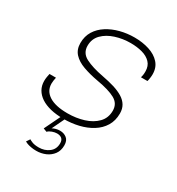

<svg xmlns="http://www.w3.org/2000/svg" viewBox="-180 -653 914 990"><g transform="rotate(30 277.0 -158.0)"><path d="M240 70.5Q262.5 70.5 279.2 83.5Q296 96.5 296 125.5Q296 157 280 178.5Q264 200 238.5 211Q213 222 183.5 222Q166.5 222 152 219.2Q137.5 216.5 127.8 212.8Q118 209 114.5 206.5L128.5 185.5Q133 189 147.5 194.8Q162 200.5 187 200.5Q221 200.5 246.5 181.2Q272 162 272 127Q272 108 261.5 99.2Q251 90.5 233 90.5Q220 90.5 204.8 96Q189.5 101.5 181 110.5L160 102.5L206.5 6.5H231L187 98.5L182 94Q188 84 205 77.2Q222 70.5 240 70.5ZM223 9Q180 9 146 0.8Q112 -7.5 88.2 -23.2Q64.5 -39 52 -61Q39.5 -83 39.5 -111Q39.5 -123 41.5 -135Q43.5 -147 45.5 -155.5H84Q82 -147 80.5 -136.5Q79 -126 79 -118Q79 -74.5 117 -50.2Q155 -26 227 -26Q278 -26 322.8 -40Q367.5 -54 395.2 -82.5Q423 -111 423 -154.5Q423 -196.5 386.2 -216.8Q349.5 -237 276.5 -249.5Q226.5 -258.5 187.2 -272.8Q148 -287 125.8 -311.2Q103.5 -335.5 103.5 -373.5Q103.5 -414 122.5 -444.8Q141.5 -475.5 174.2 -496.2Q207 -517 247.8 -527.5Q288.5 -538 332 -538Q380 -538 419.8 -525.2Q459.5 -512.5 483.2 -486.2Q507 -460 507 -419.5Q507 -409 505.2 -396.8Q503.5 -384.5 501 -376.5H462.5Q464.5 -383.5 466 -392Q467.5 -400.5 467.5 -413.5Q467.5 -446.5 448.5 -466.2Q429.5 -486 398 -494.5Q366.5 -503 329 -503Q282 -503 239.2 -489.2Q196.5 -475.5 169.5 -448.2Q142.5 -421 142.5 -380Q142.5 -336.5 182.2 -316Q222 -295.5 288.5 -283Q328.5 -275.5 360.5 -265.8Q392.5 -256 415.2 -242Q438 -228 450 -208Q462 -188 462 -160.5Q462 -117.5 442.5 -85.5Q423 -53.5 389.2 -32.5Q355.5 -11.5 312.8 -1.2Q270 9 223 9Z"/></g></svg>

Font: Epilogue ExtraLight
Style: Italic
Weight: 250
Italic angle: -12°
Designer: Tyler Finck
Foundry: Etcetera Type Co
Version: Version 2.112